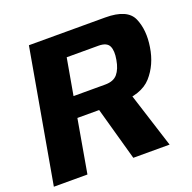

<svg xmlns="http://www.w3.org/2000/svg" viewBox="-132 -796 915 916"><g transform="rotate(-20 326.0 -337.5)"><path d="M-10.8 0H159.7L206.9 -269.9H417.3Q533 -269.9 583.9 -327Q634.7 -384.1 647.7 -468.6Q661.2 -552 634.6 -613.5Q608 -675 495.6 -675H108.2ZM392.6 0H576.8L474.4 -321.5L304.9 -314.5ZM225.3 -374.2 258 -559.4H419.1Q461.5 -559.4 473.1 -535.1Q484.6 -510.9 476.4 -466.4Q469 -422.4 448.7 -398.3Q428.5 -374.2 386.5 -374.2Z"/></g></svg>

Font: Anybody Thin
Style: Italic
Weight: 100
Italic angle: -10°
Designer: Tyler Finck
Foundry: Etcetera Type Company
Version: Version 1.114;gftools[0.9.25]